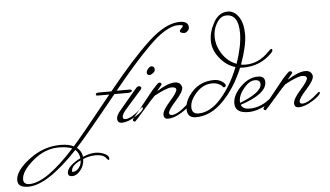

<svg xmlns="http://www.w3.org/2000/svg" viewBox="-448 -600 1675 974"><g transform="rotate(-5 389.0 -113.5)"><path d="M-111 230Q-92 229 -79 212.5Q-66 196 -66 177V175Q-114 197 -114 226Q-114 230 -111 230ZM-334 272Q-249 272 -103 111Q-128 100 -171 100Q-242 100 -303.5 152.5Q-365 205 -365 246Q-365 272 -334 272ZM540 -449Q540 -433 519 -423Q493 -423 493 -434Q493 -440 501.5 -447.5Q510 -455 510 -460Q510 -465 483.5 -465Q457 -465 418 -442Q379 -419 331 -370Q251 -290 147 -161H212Q224 -161 224 -155Q224 -147 206 -145H134Q-26 53 -79 110Q-56 128 -52 158Q-15 143 10.5 143Q36 143 58 153Q80 163 80 178Q80 184 77 185H75Q73 185 69.5 180.5Q66 176 60 170Q46 156 13 156Q-20 156 -52 169Q-53 203 -73 227Q-93 251 -114.5 251Q-136 251 -136 233.5Q-136 216 -116 197Q-96 178 -66 164Q-70 135 -88 120Q-244 285 -341 285Q-395 285 -395 248Q-395 200 -321.5 144Q-248 88 -161 88Q-120 88 -94 101Q-49 51 108 -145H49Q40 -145 40 -151Q40 -160 57 -160H120Q246 -316 335 -398.5Q424 -481 496 -481Q540 -481 540 -449Z M321 -226Q307 -226 307 -239Q307 -248 316 -258.5Q325 -269 332.5 -269Q340 -269 344.5 -264.5Q349 -260 349 -251Q349 -242 338.5 -234Q328 -226 321 -226ZM166 -25Q166 -41 192 -69L267 -154Q273 -160 273 -164Q273 -168 269.5 -171Q266 -174 260.5 -174Q255 -174 251 -170.5Q247 -167 235.5 -153Q224 -139 204 -115.5Q184 -92 177.5 -84Q171 -76 163 -66.5Q155 -57 150 -51Q137 -33 137 -20Q137 3 159 3Q191 3 231.5 -23Q272 -49 272 -61Q272 -66 268.5 -66Q265 -66 262 -62Q209 -14 180 -14Q166 -14 166 -25Z M480 -149Q480 -126 441 -83.5Q402 -41 402 -25Q402 -14 416 -14Q445 -14 498 -62Q501 -66 504.5 -66Q508 -66 508 -61Q508 -49 467.5 -23Q427 3 395 3Q373 3 373 -19Q373 -41 411 -83.5Q449 -126 449 -140Q449 -154 424.5 -153.5Q400 -153 337 -119Q323 -106 276.5 -52Q230 2 227 3Q216 3 216 -7Q217 -10 230.5 -27Q244 -44 248 -48L329 -149Q359 -183 365 -183Q377 -183 377 -173Q374 -168 365 -158Q356 -148 352 -141Q409 -177 444 -177Q459 -177 468 -170Q477 -163 480 -149Z M765 -244Q796 -334 796 -398Q796 -493 735 -493Q709 -493 692 -470Q666 -435 666 -390Q666 -345 693 -303Q720 -261 765 -244ZM643 -172Q661 -172 675.5 -165Q690 -158 696 -150L701 -143Q701 -131 691 -131Q685 -131 682 -139Q661 -156 634 -156Q587 -156 552 -118Q517 -80 517 -45Q517 -10 551 -10Q611 -10 666.5 -73Q722 -136 758 -228Q711 -242 678 -284Q645 -326 645 -372Q645 -418 671.5 -465Q698 -512 743 -512Q776 -512 798.5 -479Q821 -446 821 -389Q821 -332 787 -238Q795 -236 811 -236Q878 -236 930 -291Q943 -304 947.5 -304Q952 -304 952 -297.5Q952 -291 944 -283Q885 -222 797 -222Q786 -222 781 -223Q741 -125 676.5 -58.5Q612 8 536 8Q492 8 492 -38Q492 -84 534.5 -128Q577 -172 643 -172Z M765 -52V-45Q877 -88 877 -131Q877 -153 849.5 -153Q822 -153 793.5 -119Q765 -85 765 -52ZM902 -139Q902 -79 768 -35Q776 -12 812 -12Q873 -12 928 -62Q931 -66 934.5 -66Q938 -66 938 -59.5Q938 -53 920 -38Q902 -23 869 -9Q836 5 804 5Q736 5 736 -45Q736 -86 777.5 -128Q819 -170 867 -170Q902 -170 902 -139Z M1145 -149Q1145 -126 1106 -83.5Q1067 -41 1067 -25Q1067 -14 1081 -14Q1110 -14 1163 -62Q1166 -66 1169.5 -66Q1173 -66 1173 -61Q1173 -49 1132.5 -23Q1092 3 1060 3Q1038 3 1038 -19Q1038 -41 1076 -83.5Q1114 -126 1114 -140Q1114 -154 1089.5 -153.5Q1065 -153 1002 -119Q988 -106 941.5 -52Q895 2 892 3Q881 3 881 -7Q882 -10 895.5 -27Q909 -44 913 -48L994 -149Q1024 -183 1030 -183Q1042 -183 1042 -173Q1039 -168 1030 -158Q1021 -148 1017 -141Q1074 -177 1109 -177Q1124 -177 1133 -170Q1142 -163 1145 -149Z"/></g></svg>

Font: Miss Fajardose
Style: Regular
Weight: 400
Version: Version 1.000